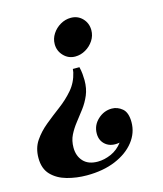

<svg xmlns="http://www.w3.org/2000/svg" viewBox="-120 -547 718 846"><g transform="rotate(-15 239.0 -124.5)"><path d="M263 -249Q267 -233 268.5 -216.5Q270 -200 270 -188Q270 -150 257.5 -120.5Q245 -91 226.5 -66.5Q208 -42 189.5 -18.5Q171 5 158.5 30Q146 55 146 87Q146 125 168.5 149.5Q191 174 234 174Q264 174 295 160.5Q326 147 348 118Q309 125 285 106Q261 87 261 54Q261 16 289 -10Q317 -36 353 -36Q379 -36 400.5 -18Q422 0 422 44Q422 93 390.5 133Q359 173 303 196.5Q247 220 172 220Q125 220 82 208Q39 196 12 168Q-15 140 -15 91Q-15 46 7 13.5Q29 -19 62 -46Q95 -73 130.5 -99.5Q166 -126 193.5 -158Q221 -190 231 -234Q232 -238 232 -241.5Q232 -245 233 -249ZM282 -469Q314 -469 335 -447Q356 -425 356 -393Q356 -368 342 -346.5Q328 -325 305.5 -312Q283 -299 258 -299Q227 -299 205.5 -321.5Q184 -344 184 -375Q184 -400 198 -421.5Q212 -443 234.5 -456Q257 -469 282 -469Z"/></g></svg>

Font: Brygada 1918
Style: Bold Italic
Weight: 700
Italic angle: -8°
Designer: Mateusz Machalski | Borys Kosmynka | Przemek Hoffer
Foundry: NIEPODLEGLA 2018
Version: Version 3.006